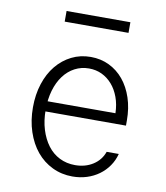

<svg xmlns="http://www.w3.org/2000/svg" viewBox="-84 -810 767 889"><g transform="rotate(10 300.0 -365.0)"><path d="M122 -265H520V-289Q520 -347 504 -395Q488 -443 459.5 -477.5Q431 -512 391.5 -531Q352 -550 305 -550Q256 -550 215 -529.5Q174 -509 144 -472.5Q114 -436 97.5 -385Q81 -334 81 -274Q81 -212 98.5 -159.5Q116 -107 147 -69.5Q178 -32 221.5 -11Q265 10 316 10Q352 10 383.5 0Q415 -10 440.5 -28.5Q466 -47 484 -73Q502 -99 510 -130H453Q439 -90 403 -67Q367 -44 319 -44Q279 -44 246 -60.5Q213 -77 190 -107.5Q167 -138 154 -180Q141 -222 141 -273Q141 -323 153 -364Q165 -405 187 -434.5Q209 -464 239.5 -480Q270 -496 306 -496Q339 -496 366.5 -483Q394 -470 415 -446Q436 -422 448.5 -388Q461 -354 462 -313H122ZM157 -690H457V-740H157Z"/></g></svg>

Font: CommitMonoV142 ExtLt
Style: Regular
Weight: 200
Monospace: yes
Designer: Eigil Nikolajsen
Foundry: Eigil Nikolajsen
Version: Version 1.142